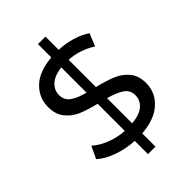

<svg xmlns="http://www.w3.org/2000/svg" viewBox="-270 -930 1160 1160"><g transform="rotate(-45 310.5 -350.0)"><path d="M348 7V120H284V7Q211 3 145.5 -20.5Q80 -44 41 -80L78 -158Q114 -125 169 -103.5Q224 -82 284 -78V-310Q214 -327 167.5 -347Q121 -367 89.5 -406Q58 -445 58 -508Q58 -587 115.5 -642Q173 -697 284 -706V-820H348V-707Q405 -705 458.5 -689Q512 -673 551 -646L518 -566Q437 -617 348 -622V-389Q421 -371 468 -351.5Q515 -332 547.5 -293.5Q580 -255 580 -191Q580 -112 520.5 -57Q461 -2 348 7ZM284 -405V-621Q220 -613 188 -583.5Q156 -554 156 -512Q156 -469 189 -445Q222 -421 284 -405ZM482 -185Q482 -229 447.5 -252.5Q413 -276 348 -294V-79Q415 -85 448.5 -113.5Q482 -142 482 -185Z"/></g></svg>

Font: CMG Sans Medium
Style: Regular
Weight: 500
Designer: Julieta Ulanovsky
Foundry: Julieta Ulanovsky
Version: Version 7.200